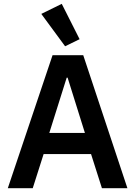

<svg xmlns="http://www.w3.org/2000/svg" viewBox="-20 -988 710 1008"><path d="M321.8 -745.1 196.8 -915 304.2 -967.8 397.9 -782.2ZM21 0 255.9 -698.2H417L648.9 0H515.1L458 -179.2H209L151.9 0ZM238.8 -290H425.8L335 -580.1H330.1Z"/></svg>

Font: Anuphan SemiBold
Style: Bold
Weight: 600
Designer: Mike Abbink, Paul van der Laan, Pieter van Rosmalen, Mint Tantisuwanna
Foundry: Bold Monday; Cadson Demak
Version: Version 3.002;hotconv 1.0.109;makeotfexe 2.5.65596